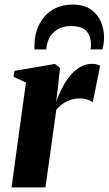

<svg xmlns="http://www.w3.org/2000/svg" viewBox="-20 -812 471 832"><path d="M30 0 92.5 -454.5 38.5 -479 43 -505 218 -535 240 -518 230.5 -428.5 223 -370Q233 -399 247.8 -428.2Q262.5 -457.5 282.2 -481.8Q302 -506 326.2 -520.8Q350.5 -535.5 379 -535.5Q392.5 -535.5 401.2 -532.5Q410 -529.5 414 -527L382 -368.5Q379 -372.5 362.5 -379Q346 -385.5 325 -385.5Q309.5 -385.5 294.8 -381.8Q280 -378 266.8 -371.2Q253.5 -364.5 242.8 -355.5Q232 -346.5 224 -336.5L177 0ZM129.5 -598Q129.5 -602.5 129.2 -606.5Q129 -610.5 129.5 -617Q129.5 -651 140 -682.2Q150.5 -713.5 171 -738.2Q191.5 -763 222.5 -777.5Q253.5 -792 295 -792Q343.5 -792 373.2 -771.5Q403 -751 417 -718Q431 -685 431 -648Q430.5 -630 428.2 -618.5Q426 -607 424 -598H372.5Q373 -602 373.8 -607Q374.5 -612 374.5 -620Q374 -654 355.2 -676.5Q336.5 -699 288 -699Q251.5 -699 228 -684Q204.5 -669 193.2 -646Q182 -623 180.5 -598Z"/></svg>

Font: Merriweather 96pt ExtraBold
Style: Italic
Weight: 800
Italic angle: -7.8°
Version: Version 2.101